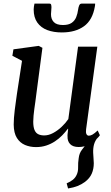

<svg xmlns="http://www.w3.org/2000/svg" viewBox="-20 -822 626 1086"><path d="M365 244 357 215Q379 205.5 392.5 194.5Q406 183.5 413.5 167Q422.5 148.5 421.8 123.8Q421 99 425 73.5Q428 44.5 444 24.5Q460 4.5 471 -10.5L536 -48.5Q518.5 -28 512.2 -6.2Q506 15.5 507 42Q507 55 508.8 70.8Q510.5 86.5 510.5 101Q510.5 133.5 499 160Q487.5 186.5 460.5 207Q441.5 221 419 230Q396.5 239 365 244ZM183.5 10Q150 10 121.5 -2Q93 -14 75.5 -41.8Q58 -69.5 57.5 -117.5Q57.5 -134.5 59 -155.8Q60.5 -177 63.5 -200.5Q66.5 -224 69.8 -247.5Q73 -271 76 -292.5L104.5 -478L50 -506.5L56 -543L199 -562.5L220 -551.5L185.5 -289.5Q183 -268 180 -247Q177 -226 174.2 -206Q171.5 -186 169.8 -168Q168 -150 168 -134.5Q168 -104 175.2 -86.8Q182.5 -69.5 196.5 -62.8Q210.5 -56 230 -56Q255 -56 280.2 -69.5Q305.5 -83 328 -104Q350.5 -125 366.5 -148.5L421.5 -558H530.5L467 -91Q464.5 -72.5 469 -63.5Q473.5 -54.5 482.5 -54.5Q492 -54.5 503.5 -61Q515 -67.5 532.5 -84L545 -57Q540 -49 523.5 -33Q507 -17 481.8 -3.8Q456.5 9.5 425 9.5Q392.5 9.5 376.8 -7Q361 -23.5 362 -50.5Q361.5 -53 361.8 -57.8Q362 -62.5 362.8 -68.8Q363.5 -75 364.2 -81.2Q365 -87.5 365.5 -93L364 -94Q349.5 -74.5 331.5 -56Q313.5 -37.5 290.8 -22.5Q268 -7.5 241.5 1.2Q215 10 183.5 10ZM260 -801.5Q267.5 -801.5 269.2 -795.5Q271 -789.5 271 -780Q271 -771.5 269.8 -761.2Q268.5 -751 268.5 -742.5Q268 -714.5 284 -697.5Q300 -680.5 336 -680.5Q368 -680.5 385.5 -692.8Q403 -705 411 -725Q419 -745 422 -768.5Q423.5 -780.5 427.8 -791Q432 -801.5 441.5 -801.5H518Q518 -797.5 517.8 -793.8Q517.5 -790 516.5 -785Q503.5 -708.5 455 -673.5Q406.5 -638.5 329.5 -638.5Q283 -638.5 247.2 -652Q211.5 -665.5 191 -694.5Q170.5 -723.5 170.5 -768Q170.5 -776 171.8 -784.5Q173 -793 175 -801.5Z"/></svg>

Font: Merriweather 28pt Medium
Style: Italic
Weight: 500
Italic angle: -7.8°
Version: Version 2.101